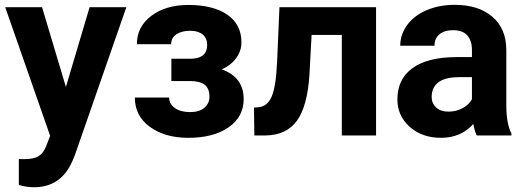

<svg xmlns="http://www.w3.org/2000/svg" viewBox="-20 -558 2160 791"><path d="M251.5 -199.7 349.1 -528.3H500.5L288.1 82L276.4 109.9Q229 213.4 120.1 213.4Q89.4 213.4 57.6 204.1V97.2L79.1 97.7Q119.1 97.7 138.9 85.4Q158.7 73.2 169.9 44.9L186.5 1.5L1.5 -528.3H153.3Z M833.5 -372.6Q833.5 -400.4 815.2 -415.8Q796.9 -431.2 763.2 -431.2Q728.5 -431.2 706.8 -416.7Q685.1 -402.3 685.1 -376H543.9Q543.9 -447.8 603.5 -492.7Q663.1 -537.6 755.9 -537.6Q857.9 -537.6 916.3 -497.6Q974.6 -457.5 974.6 -383.8Q974.6 -348.6 953.4 -319.1Q932.1 -289.6 893.6 -272Q983.9 -240.2 983.9 -149.4Q983.9 -76.7 921.6 -33.4Q859.4 9.8 755.9 9.8Q659.7 9.8 597.7 -35.2Q535.6 -80.1 535.6 -156.2H676.8Q676.8 -129.4 700.7 -112.8Q724.6 -96.2 763.2 -96.2Q800.8 -96.2 821.8 -113.8Q842.8 -131.3 842.8 -159.7Q842.8 -194.3 822.8 -209.2Q802.7 -224.1 762.7 -224.1H686V-315.9H767.6Q833.5 -317.9 833.5 -372.6Z M1529.3 -528.3V0H1388.2V-414.1H1263.7L1254.9 -251Q1246.6 -120.6 1203.6 -61Q1160.6 -1.5 1075.7 0H1027.8L1026.4 -114.7L1043.9 -116.2Q1082 -119.1 1099.6 -161.1Q1117.2 -203.1 1121.6 -304.2L1131.3 -528.3Z M1944.3 0Q1934.6 -19 1930.2 -47.4Q1878.9 9.8 1796.9 9.8Q1719.2 9.8 1668.2 -35.2Q1617.2 -80.1 1617.2 -148.4Q1617.2 -232.4 1679.4 -277.3Q1741.7 -322.3 1859.4 -322.8H1924.3V-353Q1924.3 -389.6 1905.5 -411.6Q1886.7 -433.6 1846.2 -433.6Q1810.5 -433.6 1790.3 -416.5Q1770 -399.4 1770 -369.6H1628.9Q1628.9 -415.5 1657.2 -454.6Q1685.5 -493.7 1737.3 -515.9Q1789.1 -538.1 1853.5 -538.1Q1951.2 -538.1 2008.5 -489Q2065.9 -439.9 2065.9 -351.1V-122.1Q2066.4 -46.9 2086.9 -8.3V0ZM1827.6 -98.1Q1858.9 -98.1 1885.3 -112.1Q1911.6 -126 1924.3 -149.4V-240.2H1871.6Q1765.6 -240.2 1758.8 -167L1758.3 -158.7Q1758.3 -132.3 1776.9 -115.2Q1795.4 -98.1 1827.6 -98.1Z"/></svg>

Font: RobotoInd
Style: Bold
Weight: 700
Designer: Google
Version: Version 2.001150; 2014